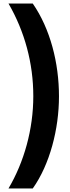

<svg xmlns="http://www.w3.org/2000/svg" viewBox="-20 -886 395 1084"><path d="M313 -342C313 -530 264 -723 165 -866H28C119 -709 168 -530 168 -343C168 -156 116 29 28 178H165C261 43 313 -157 313 -342Z"/></svg>

Font: Noto Sans Malayalam UI SemiCondensed ExtraBold
Style: Regular
Weight: 800
Width: 4
Designer: Jelle Bosma - Monotype Design Team
Foundry: Monotype Imaging Inc.
Version: Version 2.104